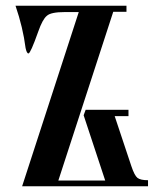

<svg xmlns="http://www.w3.org/2000/svg" viewBox="-20 -648 555 668"><path d="M495 0H57L254 -606H205Q157 -606 143 -593Q128 -581 113 -538Q86 -462 79 -462Q73 -462 69 -481Q60 -552 34 -628H420V-607H374L183 -20H346L271 -247L278 -266H427V-244H379L437 -70Q448 -37 458.5 -29Q469 -21 495 -21Z"/></svg>

Font: Pochaevsk Unicode
Style: Normal
Weight: 400
Version: Version 1.1